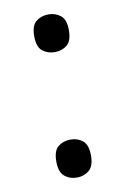

<svg xmlns="http://www.w3.org/2000/svg" viewBox="-68 -577 409 627"><g transform="rotate(-10 136.5 -263.5)"><path d="M137 -409Q113 -409 96 -422.5Q79 -436 79 -472Q79 -507 96 -520.5Q113 -534 137 -534Q160 -534 177 -520.5Q194 -507 194 -472Q194 -436 177 -422.5Q160 -409 137 -409ZM137 7Q113 7 96 -7Q79 -21 79 -56Q79 -92 96 -105.5Q113 -119 137 -119Q160 -119 177 -105.5Q194 -92 194 -56Q194 -21 177 -7Q160 7 137 7Z"/></g></svg>

Font: Noto Serif Hentaigana
Style: Regular
Weight: 400
Designer: Kazuhiro Yamada
Foundry: nipponia
Version: Version 1.000; ttfautohint (v1.8.4.7-5d5b)